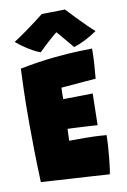

<svg xmlns="http://www.w3.org/2000/svg" viewBox="-98 -952 674 1017"><g transform="rotate(-10 239.0 -443.5)"><path d="M407.5 7.5Q362 4.5 316.2 1.5Q270.5 -1.5 224.5 -4Q179 -6.5 133 -9.5Q87 -12.5 41 -15.5Q37.5 -103.5 36 -184.2Q34.5 -265 34.5 -335Q34.5 -438 36.8 -513.5Q39 -589 41 -625.5Q138.5 -645 222 -653.2Q305.5 -661.5 361.5 -663.2Q417.5 -665 431 -665Q431 -626 428.5 -586.8Q426 -547.5 422 -504.5L235.5 -489Q235 -486 234.8 -477.5Q234.5 -469 234.2 -458.8Q234 -448.5 234 -439.8Q234 -431 234 -427.5Q246 -427.5 261.5 -427.8Q277 -428 294.5 -428.2Q312 -428.5 329.8 -428.8Q347.5 -429 363.8 -429.2Q380 -429.5 393 -430L389.5 -260Q383 -260.5 366.5 -261.5Q350 -262.5 328.8 -263.8Q307.5 -265 286.8 -266Q266 -267 250.5 -267.8Q235 -268.5 229.5 -268.5Q229 -264.5 228.8 -257.8Q228.5 -251 228.2 -243.5Q228 -236 227.8 -228.2Q227.5 -220.5 227.2 -214.5Q227 -208.5 227 -205Q231 -205 259.8 -205Q288.5 -205 321.5 -205Q342 -205 361.5 -204.2Q381 -203.5 398 -202.2Q415 -201 427 -200Q427 -175 424.8 -142.5Q422.5 -110 419.5 -78.2Q416.5 -46.5 413.2 -23Q410 0.5 407.5 7.5ZM325.5 -893.5Q344.5 -872.5 372.5 -843.5Q400.5 -814.5 426.5 -789Q452.5 -763.5 465.5 -753Q434.5 -731.5 400 -714.2Q365.5 -697 339 -689Q325.5 -705.5 311.8 -721.8Q298 -738 285.8 -752.5Q273.5 -767 264.8 -777Q256 -787 253 -790.5H269.5Q263.5 -786 251.5 -776.2Q239.5 -766.5 224 -752.8Q208.5 -739 191.8 -723.5Q175 -708 160 -692.5Q143 -698 119.5 -711Q96 -724 73 -740Q50 -756 33.5 -770.5Q64 -790 99 -815Q134 -840 162.2 -861.5Q190.5 -883 200.5 -891.5Q211 -891.5 236 -891.8Q261 -892 287 -892.5Q313 -893 325.5 -893.5Z"/></g></svg>

Font: Grandstander Thin Black
Style: Regular
Weight: 900
Version: Version 1.200